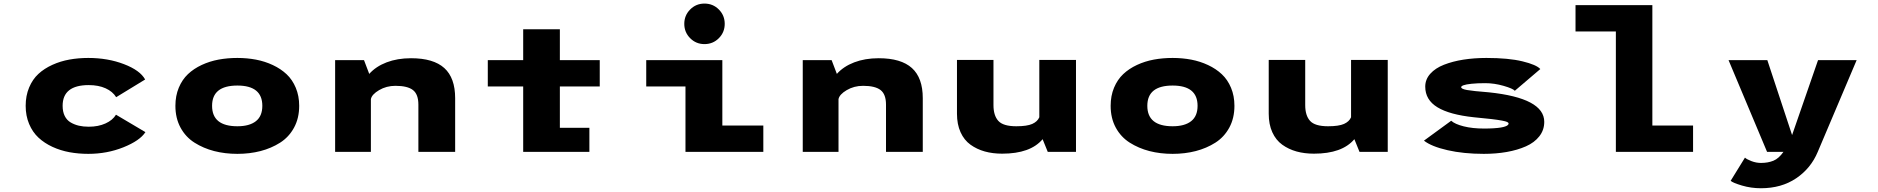

<svg xmlns="http://www.w3.org/2000/svg" viewBox="-20 -828 10240 1047"><path d="M773 -107.5Q743 -61 653.5 -25Q564 11 461.5 11Q407.5 11 358.8 2Q310 -7 266 -27.2Q222 -47.5 189.8 -77.5Q157.5 -107.5 138.8 -152Q120 -196.5 120 -251Q120 -306 138.8 -350.8Q157.5 -395.5 189.5 -425Q221.5 -454.5 265.8 -474.5Q310 -494.5 358.8 -503.2Q407.5 -512 461.5 -512Q568 -512 656 -478.2Q744 -444.5 771.5 -394.5L613.5 -298Q594.5 -329 555.8 -346.5Q517 -364 464 -364Q321.5 -364 321.5 -251Q321.5 -218.5 333 -195.5Q344.5 -172.5 365.5 -160.2Q386.5 -148 410.5 -142.5Q434.5 -137 464 -137Q516 -137 555.2 -154.8Q594.5 -172.5 612.5 -202.5Z M1274.5 11Q1207 11 1148 -4.2Q1089 -19.5 1040.8 -50Q992.5 -80.5 964.5 -132Q936.5 -183.5 936.5 -251Q936.5 -305.5 955 -349.8Q973.5 -394 1005 -423.8Q1036.5 -453.5 1080 -473.8Q1123.5 -494 1172 -503Q1220.5 -512 1274.5 -512Q1327.5 -512 1376 -502.8Q1424.5 -493.5 1467.8 -473.2Q1511 -453 1542.8 -423.2Q1574.5 -393.5 1593 -349.2Q1611.5 -305 1611.5 -251Q1611.5 -183.5 1583.5 -132Q1555.5 -80.5 1507.5 -50Q1459.5 -19.5 1400.5 -4.2Q1341.5 11 1274.5 11ZM1274.5 -139.5Q1340 -139.5 1375.2 -167Q1410.5 -194.5 1410.5 -251Q1410.5 -361.5 1274.5 -361.5Q1136.5 -361.5 1136.5 -251Q1136.5 -139.5 1274.5 -139.5Z M1807.5 0V-500H1965L1993.5 -425Q2029.5 -465.5 2088.2 -488Q2147 -510.5 2221.5 -510.5Q2343.5 -510.5 2402.8 -457Q2462 -403.5 2462 -292.5V0H2261.5V-257.5Q2261.5 -314 2231.8 -337Q2202 -360 2136.5 -360Q2087 -360 2047.2 -336.5Q2007.5 -313 2002.5 -287.5V0Z M2640 -356.5V-500H2833V-668.5H3033V-500H3250.5V-356.5H3033V-131H3194V0H2833V-356.5Z M3821.5 -587.5Q3775.5 -587.5 3743.5 -619.8Q3711.5 -652 3711.5 -698Q3711.5 -744 3743.5 -776.2Q3775.5 -808.5 3821.5 -808.5Q3868 -808.5 3900 -776.2Q3932 -744 3932 -698Q3932 -652 3900 -619.8Q3868 -587.5 3821.5 -587.5ZM3919 -143.5H4142.5V0H3718V-356.5H3504V-500H3919Z M4357.5 0V-500H4515L4543.5 -425Q4579.5 -465.5 4638.2 -488Q4697 -510.5 4771.5 -510.5Q4893.5 -510.5 4952.8 -457Q5012 -403.5 5012 -292.5V0H4811.5V-257.5Q4811.5 -314 4781.8 -337Q4752 -360 4686.5 -360Q4637 -360 4597.2 -336.5Q4557.5 -313 4552.5 -287.5V0Z M5445 10Q5393.5 10 5350.2 -2Q5307 -14 5272.2 -39Q5237.5 -64 5218 -107Q5198.5 -150 5198.5 -208V-501H5397.5V-255Q5397.5 -198 5424 -168.8Q5450.5 -139.5 5522 -139.5Q5580.5 -139.5 5609 -152.2Q5637.5 -165 5647.5 -188.5V-501H5847.5V0H5693.5L5665.5 -69Q5599 10 5445 10Z M6374.5 11Q6307 11 6248 -4.2Q6189 -19.5 6140.8 -50Q6092.5 -80.5 6064.5 -132Q6036.5 -183.5 6036.5 -251Q6036.5 -305.5 6055 -349.8Q6073.5 -394 6105 -423.8Q6136.5 -453.5 6180 -473.8Q6223.5 -494 6272 -503Q6320.5 -512 6374.5 -512Q6427.5 -512 6476 -502.8Q6524.5 -493.5 6567.8 -473.2Q6611 -453 6642.8 -423.2Q6674.5 -393.5 6693 -349.2Q6711.5 -305 6711.5 -251Q6711.5 -183.5 6683.5 -132Q6655.5 -80.5 6607.5 -50Q6559.5 -19.5 6500.5 -4.2Q6441.5 11 6374.5 11ZM6374.5 -139.5Q6440 -139.5 6475.2 -167Q6510.5 -194.5 6510.5 -251Q6510.5 -361.5 6374.5 -361.5Q6236.5 -361.5 6236.5 -251Q6236.5 -139.5 6374.5 -139.5Z M7145 10Q7093.5 10 7050.2 -2Q7007 -14 6972.2 -39Q6937.5 -64 6918 -107Q6898.5 -150 6898.5 -208V-501H7097.5V-255Q7097.5 -198 7124 -168.8Q7150.5 -139.5 7222 -139.5Q7280.5 -139.5 7309 -152.2Q7337.5 -165 7347.5 -188.5V-501H7547.5V0H7393.5L7365.5 -69Q7299 10 7145 10Z M8071 11Q7961 11 7873.5 -9Q7786 -29 7745 -61L7893.5 -169.5Q7914 -151 7961.8 -139Q8009.5 -127 8073 -127Q8102 -127 8125.2 -128.5Q8148.5 -130 8163.5 -132.5Q8178.5 -135 8188.2 -138.5Q8198 -142 8202.2 -146Q8206.5 -150 8206.5 -154Q8206.5 -159 8198.8 -162.8Q8191 -166.5 8169.8 -170.5Q8148.5 -174.5 8112.5 -178.8Q8076.5 -183 8018 -188.5Q7885 -202.5 7818.5 -243Q7752 -283.5 7752 -355.5Q7752 -395 7779.5 -425.8Q7807 -456.5 7854.2 -475Q7901.5 -493.5 7960.2 -502.8Q8019 -512 8085.5 -512Q8206 -512 8282.2 -493.5Q8358.5 -475 8379.5 -451.5L8240.5 -333Q8230.5 -345 8179.5 -359.8Q8128.5 -374.5 8079.5 -374.5Q8035 -374.5 8004.5 -371.2Q7974 -368 7961 -363.2Q7948 -358.5 7948 -352.5Q7948 -343 7979.5 -337.2Q8011 -331.5 8099.5 -324.5Q8401 -293 8401 -163.5Q8401 -119 8374.2 -84.8Q8347.5 -50.5 8301 -30Q8254.5 -9.5 8196.2 0.8Q8138 11 8071 11Z M8990.5 -143.5H9212.5V0H8791.5V-656.5H8571.5V-800H8990.5Z M9617.5 -500 9752.5 -91.5 9894 -500H10104.5L9892.5 0Q9855 90 9774.8 144.2Q9694.5 198.5 9582.5 198.5Q9529 198.5 9479.2 183.8Q9429.5 169 9417.5 158L9495.5 31.5Q9504.5 40.5 9530.5 50.5Q9556.5 60.5 9583 60.5Q9621 60.5 9650.5 48.5Q9680 36.5 9705.5 0H9616L9406 -500Z"/></svg>

Font: League Mono Wide ExtraBold
Style: Regular
Weight: 800
Width: 8
Designer: Tyler Finck
Foundry: The League of Moveable Type / Tyler Finck
Version: Version 2.210